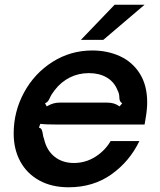

<svg xmlns="http://www.w3.org/2000/svg" viewBox="-20 -783 680 814"><path d="M38 -217Q38 -310 82 -391Q126 -472 202.5 -520.5Q279 -569 371 -569Q436 -569 489 -544.5Q542 -520 573 -470.5Q604 -421 604 -349Q604 -320 598 -285L593 -255H223Q171 -255 151 -258L145 -242Q153 -240 156 -234.5Q159 -229 161 -218Q163 -202 167 -193Q178 -145 211.5 -118.5Q245 -92 293 -92Q343 -92 384.5 -118.5Q426 -145 449 -185H571Q529 -98 452 -43.5Q375 11 271 11Q199 11 146.5 -18Q94 -47 66 -98.5Q38 -150 38 -217ZM178 -332Q194 -341 206.5 -344.5Q219 -348 234 -348H433Q449 -348 461.5 -344.5Q474 -341 487 -332L498 -345Q491 -350 489 -354.5Q487 -359 486.5 -363.5Q486 -368 486 -370Q486 -386 478 -401Q464 -436 432.5 -454.5Q401 -473 357 -473Q313 -473 276 -454.5Q239 -436 212 -401Q197 -382 191 -367Q187 -359 184 -354.5Q181 -350 171 -345ZM418 -614H323L466 -763H593Z"/></svg>

Font: Open Sauce Sans SemiBold Italic
Style: Regular
Weight: 600
Italic angle: -10°
Designer: Alfredo Marco Pradil
Foundry: Creative Sauce Fz LLC
Version: Version 1.477